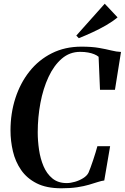

<svg xmlns="http://www.w3.org/2000/svg" viewBox="-20 -1003 671 1033"><path d="M310 10Q230 10 177.2 -16.8Q124.5 -43.5 93.5 -88.5Q62.5 -133.5 49.5 -189Q36.5 -244.5 36.5 -301.5Q36.5 -393.5 62.8 -474.8Q89 -556 138.5 -618.5Q188 -681 258.8 -716.5Q329.5 -752 418 -752Q474.5 -752 512.8 -745.2Q551 -738.5 578.8 -731.5Q606.5 -724.5 631 -723.5L598.5 -520H518L510.5 -697.5Q501 -705.5 487 -711.2Q473 -717 454 -720.5Q435 -724 411 -724Q355 -724 312.5 -687.5Q270 -651 241 -588.8Q212 -526.5 197.5 -449.2Q183 -372 183 -291Q183 -245.5 190 -197.5Q197 -149.5 214.2 -108.8Q231.5 -68 262 -43Q292.5 -18 338.5 -18Q359.5 -18 383.5 -25Q407.5 -32 427.5 -44.5Q447.5 -57 456 -73.5Q460.5 -83.5 467.2 -101.8Q474 -120 481 -141.2Q488 -162.5 494.2 -182.5Q500.5 -202.5 504 -216.5H572.5L541 -32Q525.5 -30 505.5 -23.5Q485.5 -17 458.5 -9Q431.5 -1 395 4.5Q358.5 10 310 10ZM404 -797.5 390.5 -811.5 543.5 -983 612.5 -909.5Q585.5 -887 550.8 -867Q516 -847 478.2 -829.5Q440.5 -812 404 -797.5Z"/></svg>

Font: Merriweather 144pt SemiBold
Style: Italic
Weight: 600
Italic angle: -7.8°
Version: Version 2.101